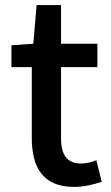

<svg xmlns="http://www.w3.org/2000/svg" viewBox="-20 -700 436 755"><path d="M272 35C312 35 349 25 380 15L359 -70C343 -63 319 -57 300 -57C243 -57 220 -91 220 -157V-436H363V-528H220V-680H124L111 -528L25 -522V-436H105V-158C105 -42 148 35 272 35Z"/></svg>

Font: コーポレート・ロゴ ver3 Medium
Style: Regular
Weight: 500
Designer: [KANA_main] LOGOTYPE.JP [Source Han Sans] Ryoko NISHIZUKA 西塚涼子 (kana, bopomofo & ideographs); Paul D. Hunt (Latin, Greek
Version: Version 12.001;FEAKit 1.0